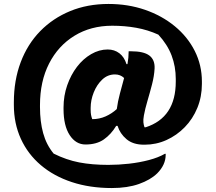

<svg xmlns="http://www.w3.org/2000/svg" viewBox="-20 -769 1090 970"><path d="M412 -39Q363 -39 332 -86.5Q301 -134 301 -218V-226Q301 -285 319.5 -338Q338 -391 369 -431.5Q400 -472 440.5 -495.5Q481 -519 524 -519Q558 -519 583 -500Q608 -481 619 -445H624Q630 -478 630 -510H641Q706 -510 734.5 -488.5Q763 -467 761 -423Q759 -385 748 -342.5Q737 -300 725 -259.5Q713 -219 707 -186Q703 -164 704.5 -150.5Q706 -137 710 -126H716Q868 -175 868 -357V-370Q868 -433 847 -488.5Q826 -544 780 -594Q727 -618 669 -628.5Q611 -639 547 -639Q439 -639 356.5 -588.5Q274 -538 228 -448Q182 -358 182 -238V-228Q182 -155 198 -96.5Q214 -38 251 7Q315 39 380 51.5Q445 64 527 64Q579 64 632 58Q685 52 732.5 39.5Q780 27 813 8H817V13Q817 64 774 107Q740 140 682 160.5Q624 181 545 181Q434 181 343 151Q252 121 186.5 65.5Q121 10 85.5 -67.5Q50 -145 50 -239V-252Q50 -363 84.5 -454.5Q119 -546 183 -611.5Q247 -677 334.5 -713Q422 -749 528 -749Q627 -749 712.5 -719.5Q798 -690 863 -636.5Q928 -583 964 -511.5Q1000 -440 1000 -357V-345Q1000 -280 977 -224Q954 -168 913.5 -126.5Q873 -85 821 -61.5Q769 -38 711 -38H707Q652 -38 619 -66Q586 -94 574 -133H567Q541 -90 504.5 -64.5Q468 -39 412 -39ZM438 -215Q438 -199 440 -188.5Q442 -178 446 -167Q482 -167 513.5 -181Q545 -195 570 -218Q575 -256 586 -297Q597 -338 607 -375Q588 -393 561 -393Q524 -393 496.5 -367Q469 -341 453.5 -302Q438 -263 438 -224Z"/></svg>

Font: Recursive Sn Csl St XBd
Style: Regular
Weight: 800
Version: Version 1.085;hotconv 1.1.0;makeotfexe 2.6.0; ttfautohint (v